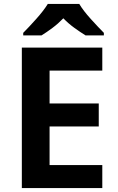

<svg xmlns="http://www.w3.org/2000/svg" viewBox="-20 -956 599 976"><path d="M500 0H91V-714H500V-597H232V-430H482V-313H232V-117H500ZM383 -936H223Q202 -902 164 -859.5Q126 -817 98 -789V-776H191Q217 -792 246.5 -814Q276 -836 302 -863Q328 -836 358.5 -814Q389 -792 415 -776H508V-789Q481 -816 442 -859Q403 -902 383 -936Z"/></svg>

Font: Noto Sans UI
Style: Bold
Weight: 700
Designer: Monotype Design Team
Foundry: Monotype Imaging Inc.
Version: Version 1.901